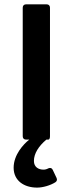

<svg xmlns="http://www.w3.org/2000/svg" viewBox="-20 -645 336 887"><path d="M203.1 132.8C196.3 136.7 188.5 138.7 180.7 138.7C158.2 138.7 136.7 127 136.7 98.6C136.7 64.5 158.2 30.3 194.3 0H203.1C208 0 210.9 -5.9 210.9 -15.6V-609.4C210.9 -619.1 205.1 -625 195.3 -625H100.6C90.8 -625 85 -619.1 85 -609.4V-15.6C85 -5.9 90.8 0 100.6 0H115.2C87.9 21.5 43 70.3 43 129.9C43 189.5 90.8 221.7 151.4 221.7C177.7 221.7 211.9 211.9 235.4 197.3C243.2 192.4 245.1 184.6 241.2 176.8L223.6 139.6C219.7 130.9 211.9 128.9 203.1 132.8Z"/></svg>

Font: Ed Sans Neue SemiBold
Style: Regular
Weight: 600
Designer: Stephen Hutchings
Version: Version 1.004;PS 001.004;hotconv 1.0.88;makeotf.lib2.5.64775